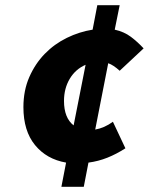

<svg xmlns="http://www.w3.org/2000/svg" viewBox="-20 -698 572 738"><path d="M226 -310Q226 -245 263 -216L309 -449Q270 -432 248 -395Q226 -358 226 -310ZM216 20 234 -73Q159 -86 114.5 -140.5Q70 -195 70 -286Q70 -350 92.5 -401.5Q115 -453 152 -491Q189 -529 237 -552.5Q285 -576 336 -584L354 -678H440L421 -584Q457 -576 483 -556.5Q509 -537 532 -512L440 -426Q416 -448 396 -455L346 -200Q381 -206 414 -230L462 -128Q428 -106 393 -92Q358 -78 320 -73L302 20Z"/></svg>

Font: TypoPRO Source Sans Pro
Style: Italic
Weight: 900
Italic angle: -11°
Designer: Paul D. Hunt
Foundry: Adobe Systems Incorporated
Version: Version 1.075;PS 2.000;hotconv 1.0.86;makeotf.lib2.5.63406